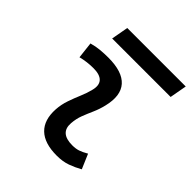

<svg xmlns="http://www.w3.org/2000/svg" viewBox="-194 -832 974 974"><g transform="rotate(45 293.0 -345.5)"><path d="M471.7 -109.9 505.4 -31.2Q475.6 -14.2 442.4 -2.2Q409.2 9.8 366.2 9.8Q277.8 9.8 234.9 -31.7Q191.9 -73.2 196.8 -153.3Q199.2 -189.9 211.2 -224.6Q223.1 -259.3 237.1 -292Q251 -324.7 258.3 -355Q268.6 -395 249.8 -415.5Q231 -436 184.6 -436Q138.2 -436 95.2 -424.8L85 -513.7Q113.8 -522 142.6 -524.7Q171.4 -527.3 200.2 -527.3Q301.3 -527.3 342.3 -481.2Q383.3 -435.1 361.3 -345.2Q353 -310.5 339.6 -280.5Q326.2 -250.5 314.9 -221.2Q303.7 -191.9 301.3 -157.7Q295.9 -83 385.3 -83Q409.7 -83 428 -89.1Q446.3 -95.2 471.7 -109.9ZM145 -609.4 161.6 -701.2H581.1L564.5 -609.4Z"/></g></svg>

Font: Cascadia Code
Style: Italic
Weight: 400
Italic angle: -10°
Designer: Aaron Bell
Foundry: Saja Typeworks
Version: Version 2407.024